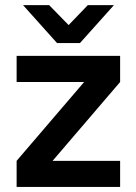

<svg xmlns="http://www.w3.org/2000/svg" viewBox="-20 -741 541 761"><path d="M456.1 -416 188.5 -103.5H456.1V0H45.9V-103.5L313.5 -416H45.9V-519.5H456.1ZM71.3 -720.7H174.8L252 -641.6L328.1 -720.7H431.6L296.9 -570.3H206.1Z"/></svg>

Font: Dinish Expanded
Style: Bold
Weight: 700
Width: 7
Designer: Charles Nix
Foundry: Playbeing
Version: Version 2.005; ttfautohint (v1.8.3)